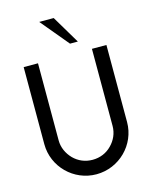

<svg xmlns="http://www.w3.org/2000/svg" viewBox="-136 -1017 879 1114"><g transform="rotate(-15 303.5 -460.0)"><path d="M303 10C440 10 552 -101 552 -237V-700H465V-237C465 -193 447 -154 417 -124C388 -94 348 -77 303 -77C258 -77 219 -94 189 -124C160 -154 141 -193 141 -237V-700H55V-237C55 -101 167 10 303 10ZM297 -930H210L350 -762H397Z"/></g></svg>

Font: Radis Sans
Style: Regular
Weight: 400
Designer: Gaël Goy
Foundry: Gaël Goy
Version: 1.0